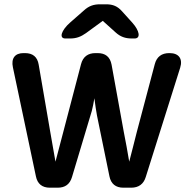

<svg xmlns="http://www.w3.org/2000/svg" viewBox="-20 -835 873 893"><path d="M212 38H248C283 38 305 22 315 -12L407 -319C411 -334 415 -355 419 -378C423 -347 427 -319 431 -298L489 -15C496 20 518 38 554 38H590C625 38 648 21 658 -12L818 -520C831 -561 812 -588 769 -588H767C732 -588 709 -571 700 -537L616 -220C605 -175 593 -130 581 -83C573 -130 565 -176 556 -220L499 -534C492 -571 470 -588 434 -588H424C389 -588 366 -571 357 -537L274 -220C262 -175 250 -130 238 -83L214 -220L160 -534C154 -571 132 -588 96 -588H89C50 -588 31 -564 40 -522L147 -15C154 20 176 38 212 38ZM284 -656H306C335 -656 356 -664 380 -681L458 -738L518 -684C540 -664 563 -656 593 -656H606C635 -656 630 -691 595 -730L548 -782C527 -806 505 -815 474 -815H445C415 -815 393 -807 371 -787L306 -730C265 -694 253 -656 284 -656Z"/></svg>

Font: 寒蝉团圆体 Round
Style: Regular
Weight: 500
Designer: 寒蝉字型
Version: Version 2.700;Glyphs 3.1.1 (3135)